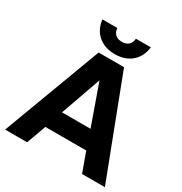

<svg xmlns="http://www.w3.org/2000/svg" viewBox="-206 -1066 1155 1218"><g transform="rotate(30 371.5 -457.0)"><path d="M275.4 -720H461.4L736.8 0H569.6L518 -142.4H218.8L167.2 0H6ZM472.8 -275.2 368.4 -569.6 264 -275.2ZM190.8 -914H300Q303 -883.4 320.7 -867.8Q338.4 -852.2 368.4 -852.2Q398.4 -852.2 416.1 -867.8Q433.8 -883.4 436.8 -914H546Q537 -842.2 489.4 -802.1Q441.8 -762 368.4 -762Q295 -762 247.4 -802.1Q199.8 -842.2 190.8 -914Z"/></g></svg>

Font: Aspekta Variable
Style: Regular
Weight: 400
Designer: Ivo Dolenc
Version: Version 2.100